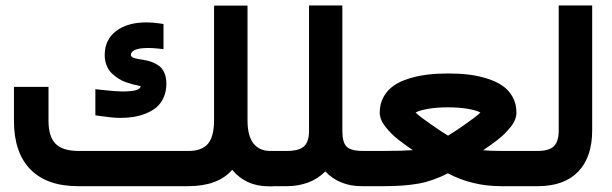

<svg xmlns="http://www.w3.org/2000/svg" viewBox="-20 -671 2205 692"><path d="M964.4 0.5H948.7Q865.7 0.5 816.9 -59.1Q766.1 0 657.7 0H261.2Q148.9 0 89.6 -60.5Q30.3 -121.1 30.3 -235.4V-338.4V-357.9H49.8H135.3H154.8V-338.4V-235.8Q154.8 -178.7 180.4 -152.8Q206.1 -127 262.7 -127H660.2Q707.5 -127 729.5 -152.8Q751.5 -178.7 751.5 -238.3V-631.3V-650.9H771H852.5H872.1V-631.3V-236.8Q872.1 -208.5 877.7 -187.5Q883.3 -166.5 893.8 -153.6Q904.3 -140.6 918.7 -134Q933.1 -127.4 952.1 -127H964.4Q969.7 -127 973.1 -106Q976.6 -85 976.6 -66.4V-61Q976.6 -41 973.4 -20.3Q970.2 0.5 964.4 0.5ZM420.4 -341.3Q486.8 -341.3 486.8 -360.4Q486.8 -360.8 486.8 -360.8Q486.3 -361.3 478.8 -362.5Q471.2 -363.8 460 -366.7Q448.7 -369.6 434.8 -374.3Q420.9 -378.9 407.5 -387.5Q394 -396 382.6 -407Q371.1 -418 364.3 -435.1Q357.4 -452.1 357.4 -472.7Q357.4 -527.8 398.4 -559.1Q439.5 -590.3 507.8 -590.3Q529.8 -590.3 552.7 -586.9L569.3 -584.5V-567.4V-515.6V-494.1L547.9 -496.1Q539.1 -497.1 530.5 -497.6Q522 -498 513.7 -498Q481.9 -498 466.8 -491.2Q451.7 -484.4 451.7 -473.1Q451.7 -467.3 458.7 -463.9Q465.8 -460.4 477.1 -458.5Q488.3 -456.5 502 -454.3Q515.6 -452.1 529.3 -446.8Q543 -441.4 554.2 -432.9Q565.4 -424.3 572.5 -408.2Q579.6 -392.1 579.6 -369.6Q579.6 -341.3 569.6 -319.3Q559.6 -297.4 543.5 -283.9Q527.3 -270.5 505.1 -261.7Q482.9 -252.9 460.4 -249.5Q438 -246.1 413.1 -246.1Q387.2 -246.1 340.3 -252.9L323.7 -255.4V-272V-327.6V-349.6L345.2 -347.2Q398.9 -341.3 420.4 -341.3Z M1295.4 0H1283.2Q1203.1 0 1152.3 -53.2Q1125.5 -25.9 1089.8 -12.9Q1054.2 0 1015.1 0H958.5Q952.6 0 949.5 -20.8Q946.3 -41.5 946.3 -61.5V-66.9Q946.3 -85.9 949.7 -106.4Q953.1 -127 958.5 -127H1014.2Q1057.6 -127 1075.7 -143.6Q1093.8 -160.2 1093.8 -198.7V-631.8V-651.4H1113.3H1194.3H1213.9V-631.8V-198.7Q1213.9 -158.2 1229.2 -142.6Q1244.6 -127 1288.1 -127H1295.4Q1300.8 -127 1304.2 -106.4Q1307.6 -85.9 1307.6 -66.9V-61.5Q1307.6 -41.5 1304.4 -20.8Q1301.3 0 1295.4 0Z M1838.9 0H1785.6Q1681.6 0 1594.2 -46.4Q1540.5 -18.6 1488.5 -9.3Q1436.5 0 1364.3 0H1290.5Q1284.7 0 1281.5 -20.8Q1278.3 -41.5 1278.3 -61.5V-66.9Q1278.3 -85.9 1281.7 -106.4Q1285.2 -127 1290.5 -127H1363.8Q1430.2 -127 1467.8 -129.9Q1452.1 -140.6 1442.9 -147.2Q1433.6 -153.8 1417.2 -166.5Q1400.9 -179.2 1390.9 -189.5Q1380.9 -199.7 1370.1 -212.9Q1359.4 -226.1 1354 -239.3Q1348.6 -252.4 1348.6 -265.1Q1348.6 -296.9 1362.3 -321.5Q1376 -346.2 1398.7 -362.1Q1421.4 -377.9 1453.9 -387.9Q1486.3 -397.9 1520.8 -402.1Q1555.2 -406.2 1595.2 -406.2Q1635.3 -406.2 1669.7 -402.1Q1704.1 -397.9 1736.3 -387.7Q1768.6 -377.4 1791.3 -361.8Q1814 -346.2 1827.6 -321.5Q1841.3 -296.9 1841.3 -265.1Q1841.3 -252.4 1835.9 -239Q1830.6 -225.6 1819.6 -212.4Q1808.6 -199.2 1798.3 -188.7Q1788.1 -178.2 1771.5 -165.5Q1754.9 -152.8 1745.8 -146.5Q1736.8 -140.1 1721.2 -129.4Q1749 -127 1788.6 -127H1838.9Q1844.2 -127 1847.7 -106.4Q1851.1 -85.9 1851.1 -66.9V-61.5Q1851.1 -41.5 1847.9 -20.8Q1844.7 0 1838.9 0ZM1594.7 -182.1Q1617.2 -195.3 1657.2 -223.4Q1697.3 -251.5 1711.4 -265.1Q1699.7 -272.9 1667.2 -278.6Q1634.8 -284.2 1594.2 -284.2Q1554.2 -284.2 1522 -278.6Q1489.7 -272.9 1478 -265.1Q1492.7 -251 1532.7 -223.1Q1572.8 -195.3 1594.7 -182.1ZM1872.4 -127Q1874 -127 1874.9 -106.4Q1875.8 -85.9 1875.8 -66.9V-61.5Q1875.8 -41.5 1874.9 -20.8Q1874 0 1872.4 0H1836.7Q1835.1 0 1834.2 -20.8Q1833.3 -41.5 1833.3 -61.5V-66.9Q1833.3 -85.9 1834.2 -106.4Q1835.1 -127 1836.7 -127Z M1858.9 -127H1918.5Q1959 -127 1976.3 -144Q1993.7 -161.1 1993.7 -200.7V-631.8V-651.4H2013.2H2094.7H2114.3V-631.8V-201.2Q2114.3 -104.5 2063.7 -52.2Q2013.2 0 1918 0H1858.9Q1853 0 1849.9 -20.8Q1846.7 -41.5 1846.7 -61.5V-66.9Q1846.7 -85.9 1850.1 -106.4Q1853.5 -127 1858.9 -127Z"/></svg>

Font: Shabnam FD-WOL
Style: Bold-FD-WOL
Weight: 700
Foundry: DejaVu fonts team - Redesigned by Saber Rastikerdar - Based on Vazir font
Version: Version 5.0.0